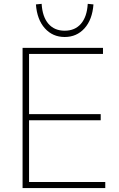

<svg xmlns="http://www.w3.org/2000/svg" viewBox="-20 -964 609 984"><path d="M507.8 -718.8V-687.5H128.9V-378.9H496.1V-347.7H128.9V-31.2H519.5V0H95.7V-718.8ZM164.1 -941.4 193.4 -944.3Q197.3 -877.9 228 -842.3Q258.8 -806.6 311.5 -806.6Q364.3 -806.6 395 -842.3Q425.8 -877.9 429.7 -944.3L459 -941.4Q453.1 -863.3 413.1 -818.8Q373 -774.4 311.5 -774.4Q250 -774.4 210 -818.8Q169.9 -863.3 164.1 -941.4Z"/></svg>

Font: Min Sans VF VF
Style: Regular
Weight: 400
Designer: Jinseong-Kim, NotoSansCJK, Nunito
Foundry: Jinseong-Kim
Version: Version 1.420;Glyphs 3.1.2 (3151)